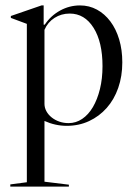

<svg xmlns="http://www.w3.org/2000/svg" viewBox="-20 -454 512 708"><path d="M144 216 234 227V234H18V226L79 218V-366L20 -388V-395L133 -434H141V-363H145Q167 -396 201.5 -415Q236 -434 275 -434Q309 -434 337.5 -418.5Q366 -403 387 -375Q408 -347 419.5 -308.5Q431 -270 431 -224Q431 -173 416 -130Q401 -87 373.5 -56Q346 -25 308.5 -7.5Q271 10 226 10Q184 10 144 -8ZM233 0Q260 0 283 -15.5Q306 -31 322.5 -59Q339 -87 348.5 -125.5Q358 -164 358 -210Q358 -299 325 -351.5Q292 -404 237 -404Q206 -404 181 -388Q156 -372 144 -344V-71Q144 -57 151 -44Q158 -31 170.5 -21Q183 -11 199 -5.5Q215 0 233 0Z"/></svg>

Font: Libre Caslon Display
Style: Regular
Weight: 400
Designer: Pablo Impallari, Rodrigo Fuenzalida
Foundry: Pablo Impallari, Rodrigo Fuenzalida
Version: Version 1.002; ttfautohint (v1.5)